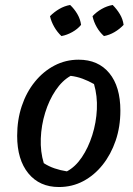

<svg xmlns="http://www.w3.org/2000/svg" viewBox="-20 -742 535 772"><path d="M217 10Q139 10 94 -45Q49 -100 49 -196Q49 -260 67.5 -315.5Q86 -371 120 -413Q154 -455 199 -478.5Q244 -502 296 -502Q375 -502 419.5 -448Q464 -394 464 -297Q464 -232 445 -176.5Q426 -121 392.5 -79Q359 -37 314.5 -13.5Q270 10 217 10ZM249 -53Q283 -71 309 -109.5Q335 -148 351 -198.5Q367 -249 369.5 -302.5Q372 -356 358 -404Q335 -417 312 -425.5Q289 -434 264 -437Q230 -418 203.5 -378.5Q177 -339 161.5 -288.5Q146 -238 144 -185Q142 -132 156 -86Q176 -73 199.5 -65Q223 -57 249 -53ZM262 -722Q279 -706 291 -685.5Q303 -665 306 -642Q292 -625 270.5 -613Q249 -601 227 -597Q210 -613 198 -634Q186 -655 181 -677Q198 -694 218.5 -706Q239 -718 262 -722ZM433 -722Q450 -705 462 -685Q474 -665 477 -642Q461 -625 440.5 -613Q420 -601 398 -597Q381 -612 369 -633Q357 -654 352 -677Q368 -694 389 -706Q410 -718 433 -722Z"/></svg>

Font: Piazzolla Thin SemiBold
Style: Italic
Weight: 600
Italic angle: -11.3°
Version: Version 2.005